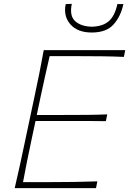

<svg xmlns="http://www.w3.org/2000/svg" viewBox="-20 -972 667 992"><path d="M56 0Q70.5 -61 82.5 -117Q94.5 -173 108.5 -238.5L158 -472Q172.5 -539.5 183.8 -596Q195 -652.5 206 -713H627L620 -678Q567 -680.5 506.2 -681.2Q445.5 -682 363 -682H236.5Q224.5 -629.5 213.2 -579.5Q202 -529.5 190 -473L170 -378H309Q381 -378 433.2 -378.5Q485.5 -379 534 -381L527 -346Q475.5 -347 423.5 -347Q371.5 -347 301 -347H163.5L141 -241Q129 -184.5 118.8 -134Q108.5 -83.5 99 -31H231Q301 -31 363.2 -32Q425.5 -33 483 -35L476 0ZM454.5 -804Q380.5 -804 343.5 -846.5Q306.5 -889 319.5 -951L351 -952Q338 -890.5 368 -863Q398 -835.5 454.5 -834Q511.5 -835.5 542.5 -863Q573.5 -890.5 586.5 -951H617.5Q604.5 -888.5 567.2 -846.2Q530 -804 454.5 -804Z"/></svg>

Font: Commissioner Flair Thin
Style: Italic
Weight: 100
Italic angle: -12°
Designer: Kostas Bartsokas
Foundry: Kostas Bartsokas
Version: Version 1.000; ttfautohint (v1.8.3)